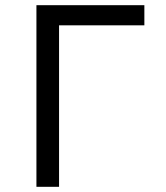

<svg xmlns="http://www.w3.org/2000/svg" viewBox="-20 -720 640 740"><path d="M120.4 0H207.6V-622.4H536.4V-700H120.4Z"/></svg>

Font: CommitMonoV142 ExtLt
Style: Regular
Weight: 200
Monospace: yes
Designer: Eigil Nikolajsen
Foundry: Eigil Nikolajsen
Version: Version 1.142